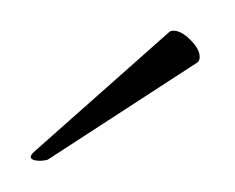

<svg xmlns="http://www.w3.org/2000/svg" viewBox="-45 -455 153 125"><path d="M-14 -351Q-18 -350 -21.5 -350.5Q-25 -351 -25 -353Q-25 -354 -23 -356L65 -434Q66 -435 68 -435Q73 -435 79 -429Q85 -423 85 -418Q85 -415 83 -414Z"/></svg>

Font: Gwendolyn
Style: Regular
Weight: 400
Designer: Robert E. Leuschke
Foundry: Robert E. Leuschke
Version: Version 1.010; ttfautohint (v1.8.3)